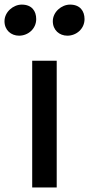

<svg xmlns="http://www.w3.org/2000/svg" viewBox="-47 -822 391 842"><path d="M248.5 -665.5C287.6 -665.5 323.7 -695.3 323.7 -738.3C323.7 -773.4 304.2 -801.8 260.3 -801.8C222.7 -801.8 184.6 -769.5 184.6 -729C184.6 -689.9 213.4 -665.5 248.5 -665.5ZM36.6 -665.5C75.7 -665.5 111.8 -695.3 111.8 -738.3C111.8 -773.4 92.8 -801.8 48.3 -801.8C11.2 -801.8 -27.3 -769.5 -27.3 -729C-27.3 -689.9 1.5 -665.5 36.6 -665.5ZM94.2 0H201.7V-555.7H94.2Z"/></svg>

Font: Merriweather Sans
Style: Regular
Weight: 400
Designer: Eben Sorkin ( eben@eyebytes.com )
Foundry: Eben Sorkin
Version: Version 1.003